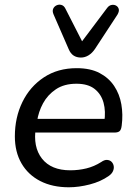

<svg xmlns="http://www.w3.org/2000/svg" viewBox="-20 -785 574 814"><path d="M272 9Q202 9 150.5 -17.5Q99 -44 71 -92.5Q43 -141 43 -207Q43 -287 75 -352.5Q107 -418 166 -457Q225 -496 305 -496Q363 -496 402 -475.5Q441 -455 464 -420.5Q487 -386 494.5 -342.5Q502 -299 496 -253Q494 -235 487 -229Q480 -223 465 -223H114L122 -281H440L422 -267Q429 -313 419 -349.5Q409 -386 381 -408Q353 -430 304 -430Q252 -430 217 -406.5Q182 -383 162.5 -347Q143 -311 137 -270L132 -245Q119 -162 158 -112.5Q197 -63 278 -63Q313 -63 346 -71Q379 -79 409 -98Q423 -108 434.5 -107Q446 -106 453 -99Q460 -92 462 -81.5Q464 -71 459 -59.5Q454 -48 441 -39Q407 -15 360.5 -3Q314 9 272 9ZM323 -541Q305 -541 292 -549.5Q279 -558 271 -577L207 -724Q201 -738 205.5 -748Q210 -758 220 -762.5Q230 -767 240.5 -764Q251 -761 257 -749L328 -610L434 -751Q442 -762 453 -764Q464 -766 472.5 -761Q481 -756 483.5 -746.5Q486 -737 478 -723L383 -578Q371 -560 355.5 -550.5Q340 -541 323 -541Z"/></svg>

Font: Nunito Medium
Style: Italic
Weight: 500
Designer: Vernon Adams
Foundry: Vernon Adams
Version: Version 3.601